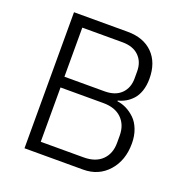

<svg xmlns="http://www.w3.org/2000/svg" viewBox="-126 -812 891 926"><g transform="rotate(20 320.0 -349.0)"><path d="M98.1 0V-698.2H373Q455.6 -698.2 502.7 -650.9Q549.8 -603.5 549.8 -521Q549.8 -485.8 540.3 -458Q530.8 -430.2 514.6 -412.8Q498.5 -395.5 480.5 -385.3Q462.4 -375 441.9 -370.1V-366.2Q466.3 -363.3 489.3 -351.8Q512.2 -340.3 532.5 -320.8Q552.7 -301.3 564.9 -269.5Q577.1 -237.8 577.1 -198.2Q577.1 -111.3 527.6 -55.7Q478 0 398.9 0ZM161.1 -390.1H367.2Q421.9 -390.1 451.9 -419.7Q481.9 -449.2 481.9 -498V-534.2Q481.9 -583 451.9 -612.5Q421.9 -642.1 367.2 -642.1H161.1ZM161.1 -56.2H380.9Q441.9 -56.2 475.3 -88.9Q508.8 -121.6 508.8 -176.8V-213.9Q508.8 -269 475.3 -302Q441.9 -335 380.9 -335H161.1Z"/></g></svg>

Font: Anuphan Light
Style: Regular
Weight: 300
Designer: Mike Abbink, Paul van der Laan, Pieter van Rosmalen, Mint Tantisuwanna
Foundry: Bold Monday; Cadson Demak
Version: Version 3.002;hotconv 1.0.109;makeotfexe 2.5.65596